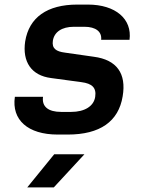

<svg xmlns="http://www.w3.org/2000/svg" viewBox="-20 -579 640 839"><path d="M232 9H276C417 9 498 -48 516 -158C533 -258 490 -318 390 -331L264 -349C225 -354 206 -367 211 -401C217 -439 250 -462 303 -462H349C399 -462 426 -440 422 -405H546C558 -496 485 -559 364 -559H318C186 -559 107 -503 90 -398C77 -309 117 -249 203 -238L336 -220C382 -214 402 -196 396 -156C390 -115 350 -90 291 -90H247C191 -90 162 -113 168 -156H45C30 -55 102 9 232 9ZM99 240H215L349 95H217Z"/></svg>

Font: JetBrains Mono
Style: Bold Italic
Weight: 558
Italic angle: -9°
Monospace: yes
Designer: Philipp Nurullin, Konstantin Bulenkov
Foundry: JetBrains
Version: Version 2.305